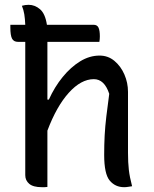

<svg xmlns="http://www.w3.org/2000/svg" viewBox="-20 -774 640 798"><path d="M154 4Q118 4 101.5 -10Q85 -24 85 -46V-600H55Q37 -600 30 -613.5Q23 -627 23 -660V-671H85Q84 -696 81 -714.5Q78 -733 71 -750Q78 -752 85 -753Q92 -754 99 -754Q125 -754 146.5 -735.5Q168 -717 175 -671H369Q384 -671 389.5 -659Q395 -647 395 -623Q395 -618 394.5 -611.5Q394 -605 393 -600H177V-360H183Q207 -413 240.5 -454Q274 -495 313 -519Q352 -543 394 -543Q429 -543 455.5 -521Q482 -499 497 -464.5Q512 -430 512 -392V-139Q512 -98 515.5 -68Q519 -38 529 0Q521 1 513 2.5Q505 4 496 4Q459 4 436 -23.5Q413 -51 413 -130Q413 -173 415 -211Q417 -249 422 -290.5Q427 -332 434 -384Q414 -445 370 -445Q317 -445 266 -388.5Q215 -332 177 -231V3Q170 4 165 4Q160 4 154 4Z"/></svg>

Font: Recursive Sn Csl St
Style: Regular
Weight: 400
Version: Version 1.079;hotconv 1.0.112;makeotfexe 2.5.65598; ttfautoh